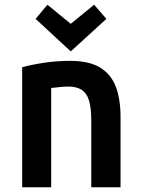

<svg xmlns="http://www.w3.org/2000/svg" viewBox="-20 -794 600 814"><path d="M74 0V-509Q114 -520 167.5 -528Q221 -536 278 -536Q358 -536 404.5 -507.5Q451 -479 471 -426.5Q491 -374 491 -299V0H367V-282Q367 -336 357.5 -367.5Q348 -399 326.5 -413Q305 -427 270 -427Q253 -427 234.5 -425Q216 -423 197 -421V0ZM280 -576 131 -714 181 -774 280 -693 379 -774 431 -714Z"/></svg>

Font: Ubuntu Sans Mono SemiBold
Style: Regular
Weight: 600
Monospace: yes
Designer: Dalton Maag Ltd
Foundry: Dalton Maag Ltd
Version: Version 1.006